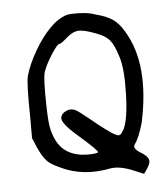

<svg xmlns="http://www.w3.org/2000/svg" viewBox="-42 -604 477 558"><g transform="rotate(-5 196.5 -325.0)"><path d="M171.9 -563.5Q182.6 -566.4 210.4 -565.4Q238.3 -564.5 255.9 -557.6Q287.1 -549.8 305.2 -537.6Q323.2 -525.4 337.9 -500Q398.4 -400.4 362.3 -232.4Q349.6 -188.5 336.9 -171.9Q329.1 -161.1 348.6 -148.4Q372.1 -134.8 374.5 -123Q377 -111.3 360.4 -89.8L356.4 -84L328.1 -95.7Q289.1 -112.3 261.7 -108.4Q179.7 -91.8 114.3 -124Q96.7 -131.8 85.9 -139.6Q66.4 -153.3 47.9 -199.2L41 -215.8V-279.3Q39.1 -377 44.9 -397.5Q54.7 -431.6 76.7 -469.2Q98.6 -506.8 123 -531.2Q145.5 -554.7 171.9 -563.5ZM252 -502.9Q216.8 -516.6 199.7 -514.6Q182.6 -512.7 162.1 -493.2Q148.4 -481.4 143.6 -481.4Q137.7 -481.4 119.6 -453.1Q101.6 -424.8 94.7 -404.3Q88.9 -387.7 90.8 -303.7Q91.8 -254.9 96.7 -235.4Q106.4 -197.3 126.5 -178.7Q146.5 -160.2 178.7 -155.3Q192.4 -153.3 209.5 -154.3Q226.6 -155.3 228.5 -158.2Q231.4 -162.1 171.9 -213.9Q127 -252.9 130.9 -268.6Q133.8 -280.3 147.5 -286.1Q161.1 -292 172.9 -286.1Q181.6 -282.2 208 -260.7Q265.6 -212.9 283.2 -205.1Q292 -200.2 296.9 -203.1Q301.8 -206.1 308.6 -218.8Q322.3 -248 324.2 -321.3Q326.2 -394.5 314.5 -429.7Q303.7 -464.8 291.5 -479Q279.3 -493.2 252 -502.9Z"/></g></svg>

Font: JasonHandwriting3
Style: Regular
Weight: 400
Version: Version 1.24.9